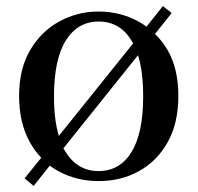

<svg xmlns="http://www.w3.org/2000/svg" viewBox="-20 -581 652 633"><path d="M546 -538 491 -469Q514 -447 532 -417Q568 -355 568 -265Q568 -175 533 -112.5Q498 -50 438.5 -17Q379 16 305.5 16Q232 16 172 -17Q157 -25 144 -35L91 32L61 7L116 -61Q94 -84 78 -113Q43 -176 43 -265Q43 -354 79.5 -416Q116 -478 176 -510.5Q236 -543 305 -543Q375 -543 435 -511Q450 -503 463 -493L517 -561ZM305 -17Q375 -17 413.5 -79.5Q452 -142 452 -263Q452 -345 435 -399L189 -92Q193 -85 197 -79Q236 -17 305 -17ZM174 -133 419 -438Q416 -443 413 -448Q375 -510 305.5 -510Q236 -510 197 -447.5Q158 -385 158 -263Q158 -186 174 -133Z"/></svg>

Font: Early Summer Mincho SemiBold
Style: Regular
Weight: 600
Designer: GuiWonder
Version: Version 1.002